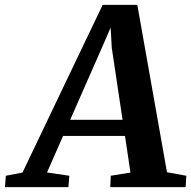

<svg xmlns="http://www.w3.org/2000/svg" viewBox="-93 -766 783 786"><path d="M-72.9 0 -68.9 -46.5 -0.9 -59.6 327.3 -746.2H469.1L590.6 -60.9L669.7 -46.5L667 0H358.4L360.4 -46.5L441.1 -59.6L364.5 -570.5L356.7 -712.4L383.5 -707.7L328.8 -581.2L99.4 -59.9L190.8 -46.5L187.1 0ZM124.5 -209.6 153.2 -275.6H450.2L459.2 -209.6Z"/></svg>

Font: Merriweather 7pt Light
Style: Italic
Weight: 300
Italic angle: -7.8°
Designer: Eben Sorkin
Foundry: Eben Sorkin
Version: Version 2.200;gftools[0.9.31]